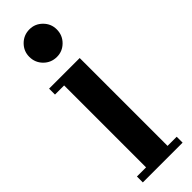

<svg xmlns="http://www.w3.org/2000/svg" viewBox="-255 -751 758 758"><g transform="rotate(-45 124.0 -372.0)"><path d="M13.5 0V-33H64.5V-490.5H13.5V-523.5H184.5V-33H235.5V0ZM124.5 -590Q92 -590 69.5 -612.5Q47 -635 47 -667.5Q47 -699 69.5 -721.5Q92 -744 124.5 -744Q155.5 -744 178 -721.5Q200.5 -699 200.5 -667.5Q200.5 -635 178 -612.5Q155.5 -590 124.5 -590Z"/></g></svg>

Font: Imbue 24pt
Style: Bold
Weight: 700
Designer: Tyler Finck
Foundry: Etcetera Type Company
Version: Version 1.102